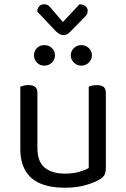

<svg xmlns="http://www.w3.org/2000/svg" viewBox="-20 -865 590 898"><path d="M75 -169V-260H155V-173Q155 -109 189 -81Q223 -53 283 -53Q323 -53 351 -61.5Q379 -70 395 -79V-260H475V-82Q475 -61 469.5 -48.5Q464 -36 443 -24Q421 -11 380 1Q339 13 282 13Q216 13 169.5 -6.5Q123 -26 99 -66.5Q75 -107 75 -169ZM475 -208H395V-460Q400 -462 410.5 -464.5Q421 -467 432 -467Q454 -467 464.5 -458.5Q475 -450 475 -430ZM155 -208H75V-460Q80 -462 90.5 -464.5Q101 -467 113 -467Q134 -467 144.5 -458.5Q155 -450 155 -430ZM237 -606Q237 -587 223 -572.5Q209 -558 187 -558Q166 -558 152.5 -572.5Q139 -587 139 -606Q139 -626 152.5 -640Q166 -654 187 -654Q209 -654 223 -640Q237 -626 237 -606ZM410 -606Q410 -587 395.5 -572.5Q381 -558 360 -558Q340 -558 325.5 -572.5Q311 -587 311 -606Q311 -626 325.5 -640Q340 -654 360 -654Q381 -654 395.5 -640Q410 -626 410 -606ZM242 -718 154 -811Q155 -828 164 -836.5Q173 -845 186 -845Q198 -845 205 -840Q212 -835 221 -824L274 -762L352 -845Q371 -844 380.5 -835.5Q390 -827 390 -816Q390 -803 385.5 -796.5Q381 -790 370 -779L308 -716Q300 -707 292 -704Q284 -701 276 -701Q266 -701 258 -706Q250 -711 242 -718Z"/></svg>

Font: Baloo Bhaijaan 2
Style: Regular
Weight: 400
Designer: Sanskriti Dholi, Noopur Datye and Ek Type
Foundry: Ek Type
Version: Version 1.701